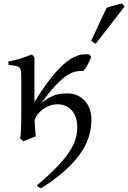

<svg xmlns="http://www.w3.org/2000/svg" viewBox="-20 -772 714 1070"><path d="M478.5 -468.8Q481.9 -464.4 483.9 -460.9L487.3 -455.6Q487.8 -454.6 488.3 -454.1Q478.5 -430.2 467 -408.9Q455.6 -387.7 444.3 -376Q422.4 -377.9 399.2 -372.6Q376 -367.2 348.6 -348.4Q321.3 -329.6 287.6 -293.5Q253.9 -257.3 210.4 -197.8Q233.4 -216.8 253.9 -227.5Q274.4 -238.3 292.2 -243.7Q310.1 -249 325.7 -250.2Q341.3 -251.5 354.5 -251.5Q389.6 -251.5 414.8 -238.5Q439.9 -225.6 456.5 -205.6Q473.1 -185.5 481 -160.9Q488.8 -136.2 489.3 -112.3Q489.7 -88.4 486.6 -61.3Q483.4 -34.2 473.1 -3.9Q462.9 26.4 443.6 59.3Q424.3 92.3 393.1 127.7Q361.8 163.1 316.4 200.7Q271 238.3 208.5 277.3Q202.1 274.9 196.3 271.2Q190.4 267.6 185.5 261.2Q253.4 204.1 297.1 158.4Q340.8 112.8 366 74.5Q391.1 36.1 400.9 2.7Q410.6 -30.8 410.6 -64Q410.6 -91.3 403.3 -114.5Q396 -137.7 381.8 -154.8Q367.7 -171.9 346.9 -181.4Q326.2 -190.9 299.3 -190.9Q280.3 -190.9 260.5 -184.3Q240.7 -177.7 223.4 -166Q206.1 -154.3 192.6 -138.2Q179.2 -122.1 172.9 -103Q173.3 -90.3 174.1 -76.9Q174.8 -63.5 175.8 -51.5Q176.8 -39.6 177.7 -29.3Q178.7 -19 179.7 -12.2Q173.3 -9.8 164.6 -6.3Q155.8 -2.9 146.2 0.7Q136.7 4.4 127.4 8.3Q118.2 12.2 110.8 15.1L92.3 0Q93.8 -7.8 95 -20.8Q96.2 -33.7 96.9 -49.8Q97.7 -65.9 98.1 -84.7Q98.6 -103.5 98.6 -123V-328.6Q98.6 -355.5 97.4 -370.6Q96.2 -385.7 89.6 -393.6Q83 -401.4 68.4 -404.5Q53.7 -407.7 26.9 -410.2V-429.7Q44.9 -432.6 63.2 -437Q81.5 -441.4 98.6 -447Q115.7 -452.6 130.9 -458.3Q146 -463.9 158.2 -468.8L171.9 -452.1V-203.1Q208.5 -263.2 240.7 -306.9Q272.9 -350.6 301 -380.9Q329.1 -411.1 353.8 -429.4Q378.4 -447.8 400.1 -457.3Q421.9 -466.8 441.4 -468.8Q460.9 -470.7 478.5 -468.8ZM514.2 -529.3Q510.3 -530.3 507.3 -531.5Q504.4 -532.7 501.5 -534.7Q498.5 -536.6 495.6 -539.1Q492.7 -541.5 488.3 -545.4L574.2 -728.5Q582 -731.4 592.8 -734.6Q603.5 -737.8 615.2 -741.2Q627 -744.6 638.4 -747.3Q649.9 -750 659.2 -752.4L674.3 -735.4Z"/></svg>

Font: Gentium Unicode
Style: Regular
Weight: 400
Version: Version 1.009